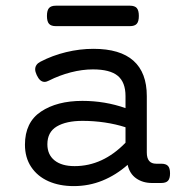

<svg xmlns="http://www.w3.org/2000/svg" viewBox="-20 -630 640 661"><path d="M485.4 -299.3V-105Q485.4 -66.4 517.6 -66.4H534.7Q551.3 -66.4 558.3 -58.8Q565.4 -51.3 565.4 -33.2Q565.4 -15.1 558.3 -7.6Q551.3 0 534.7 0H503.4Q471.7 0 449 -15.9Q426.3 -31.7 419.4 -62.5Q379.4 -27.3 332.8 -8.3Q286.1 10.7 233.9 10.7Q184.6 10.7 146.7 -6.1Q108.9 -22.9 87.4 -55.2Q65.9 -87.4 65.9 -131.8Q65.9 -209 121.1 -245.8Q176.3 -282.7 263.7 -282.7Q341.3 -282.7 412.1 -257.8V-299.3Q412.1 -346.7 385.5 -368.9Q358.9 -391.1 299.8 -391.1Q263.2 -391.1 223.6 -380.9Q184.1 -370.6 148.4 -352.5Q140.1 -348.1 133.3 -348.1Q117.2 -348.1 106.4 -371.6Q101.1 -383.3 101.1 -391.1Q101.1 -408.2 119.1 -417.5Q160.2 -439 207.3 -450.4Q254.4 -461.9 301.8 -461.9Q393.6 -461.9 439.5 -420.9Q485.4 -379.9 485.4 -299.3ZM143.1 -133.3Q143.1 -97.7 167.7 -77.9Q192.4 -58.1 236.8 -58.1Q334 -58.1 412.1 -138.7V-191.9Q378.9 -202.6 340.8 -208.3Q302.7 -213.9 264.2 -213.9Q208 -213.9 175.5 -194.6Q143.1 -175.3 143.1 -133.3ZM458 -575.2Q458 -556.2 450.9 -548.1Q443.8 -540 427.2 -540H172.4Q155.8 -540 148.7 -548.1Q141.6 -556.2 141.6 -575.2Q141.6 -594.2 148.7 -602.3Q155.8 -610.4 172.4 -610.4H427.2Q443.8 -610.4 450.9 -602.3Q458 -594.2 458 -575.2Z"/></svg>

Font: Courier Prime
Style: Regular
Weight: 400
Designer: Alan Dague-Greene, Quote-Unquote Apps
Foundry: Quote-Unquote Apps
Version: Version 3.018